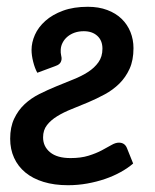

<svg xmlns="http://www.w3.org/2000/svg" viewBox="-20 -538 458 566"><path d="M90 -323.5Q82.5 -337 77.8 -356Q73 -375 73 -391Q73 -413 83 -435.5Q93 -458 113.8 -476.5Q134.5 -495 165.8 -506.5Q197 -518 239 -518Q271 -518 296.2 -508.5Q321.5 -499 338.5 -482.5Q355.5 -466 364.5 -443.8Q373.5 -421.5 373.5 -396Q373.5 -360.5 362 -335.2Q350.5 -310 331.8 -291.5Q313 -273 289 -260Q265 -247 240.2 -236.5Q215.5 -226 191.5 -216.5Q167.5 -207 148.8 -195.5Q130 -184 118.5 -169.2Q107 -154.5 107 -133Q107 -106 127.8 -89Q148.5 -72 188 -72Q218.5 -72 241 -79Q263.5 -86 280 -94.8Q296.5 -103.5 308.5 -110.5Q320.5 -117.5 330.5 -117.5Q347.5 -117.5 354 -102L372.5 -56Q357 -42.5 335.8 -30.8Q314.5 -19 289.8 -10.5Q265 -2 237.2 3Q209.5 8 180.5 8Q140 8 108.2 -1.8Q76.5 -11.5 54.8 -29.5Q33 -47.5 21.5 -72.8Q10 -98 10 -129Q10 -163.5 21.8 -188.2Q33.5 -213 52.5 -230.8Q71.5 -248.5 96 -260.8Q120.5 -273 146 -283.5Q171.5 -294 196 -303.8Q220.5 -313.5 239.5 -325.8Q258.5 -338 270.2 -354.5Q282 -371 282 -394.5Q282 -418.5 267 -432.2Q252 -446 227 -446Q212.5 -446 200.2 -441.8Q188 -437.5 179 -430Q170 -422.5 164.8 -412.5Q159.5 -402.5 159 -391.5Q158.5 -382.5 160.2 -375Q162 -367.5 161.5 -363.5Q160.5 -355 155.5 -350.2Q150.5 -345.5 142.5 -343Z"/></svg>

Font: Lato SemiBold
Style: Italic
Weight: 600
Italic angle: -7°
Designer: Lukasz Dziedzic with Adam Twardoch and Botio Nikoltchev
Foundry: tyPoland Lukasz Dziedzic
Version: Version 2.015; 2015-08-06; http://www.latofonts.com/